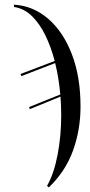

<svg xmlns="http://www.w3.org/2000/svg" viewBox="-20 -565 386 825"><path d="M182 234Q212 181 227.5 100Q243 19 243 -69Q243 -108 240 -150L108 -96L105 -105L239 -159Q236 -194 230.5 -228Q225 -262 217 -294L72 -238L68 -247L215 -303Q199 -364 174.5 -414Q150 -464 116.5 -496.5Q83 -529 40 -535V-545Q123 -540 187.5 -484Q252 -428 289 -331.5Q326 -235 326 -107Q326 -7 293.5 82.5Q261 172 190 240Z"/></svg>

Font: Noto Serif Display ExtraCondensed
Style: Regular
Weight: 400
Width: 2
Designer: Monotype Design Team
Foundry: Monotype Imaging Inc.
Version: Version 2.009